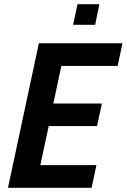

<svg xmlns="http://www.w3.org/2000/svg" viewBox="-20 -894 603 914"><path d="M18 0 165 -688H563L540 -580H272L234 -401H465L442 -294H212L172 -108H439L416 0ZM328 -776 349 -874H453L433 -776Z"/></svg>

Font: Saira SemiCondensed SemiBold
Style: Italic
Weight: 600
Width: 4
Italic angle: -12°
Designer: Hector Gatti with collaboration of the Omnibus-Type team
Foundry: Omnibus-Type
Version: Version 1.101